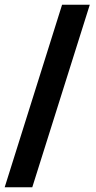

<svg xmlns="http://www.w3.org/2000/svg" viewBox="-34 -731 405 812"><path d="M345.7 -710.9H228.5L-14.2 61H102.5Z"/></svg>

Font: Vazirmatn Black
Style: Regular
Weight: 900
Designer: Saber Rastikerdar
Foundry: Saber Rastikerdar
Version: Version 33.003